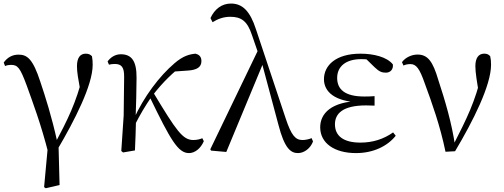

<svg xmlns="http://www.w3.org/2000/svg" viewBox="-20 -825 2766 1053"><path d="M221.9 201.2 230.9 207.4 306.7 189.8 300.6 -44.3 294.4 -45.7C263.3 -187.1 227.9 -297.1 201.1 -376.7C160.8 -501 129.5 -525.4 81.9 -525.4C47 -525.4 19.8 -509.3 0.4 -481.9L7.8 -462.8C18.2 -467.4 29.1 -469.2 39.8 -469.2C77.5 -469.2 90.1 -453.8 126.3 -356.6C159.1 -264.6 205.3 -143.7 246.5 19.9L245.4 -54.5ZM294.2 -3.5C389.5 -165.4 488.3 -358 488.3 -469.6C488.3 -487.9 487.3 -500.6 484.4 -516.5C475.3 -525.8 467.4 -530.6 449.9 -530.6C420.3 -530.6 402.1 -508.8 402.1 -461.8C402.1 -429.6 407.4 -400.5 425.5 -298.4L434.1 -409.4C397.4 -262.3 353.4 -172.6 276.9 -28.9Z M655 11.1 720.1 0C723.1 -57.9 724.5 -114.7 726 -174.4L723.8 -177.6C726.1 -251.6 728.9 -329 728.9 -397.8C729.9 -492.9 699.9 -527.4 642.6 -527.4C609.7 -527.4 584.8 -508.6 570.1 -488L577.5 -470.4C587.3 -472.6 597.8 -474.2 609.2 -474.2C646.8 -474.2 661.6 -456.3 660.8 -402.2L658.3 -191.8L645.2 3.1ZM713.7 -128.6C753.6 -206.8 773.3 -237.8 810.2 -293.4L815.8 -300.4C874.9 -377.1 931.3 -429.8 991.1 -474.7L919.1 -431.6L1009.1 -437.9C1059.1 -440.9 1084.7 -456.2 1084.7 -489.9C1084.7 -515.9 1070 -526 1052.7 -530.6C1018.9 -527.8 983.1 -517.9 937.1 -478.1C854.2 -407.6 768.8 -294.6 713.1 -171L706.2 -155.3H699.1ZM1016.4 14.6C1047.3 14.6 1079.7 -8.6 1097.9 -50.7L1089.5 -67C1078.1 -61.7 1060 -57.1 1040.3 -57.1C981.7 -57.1 947.3 -107.9 821 -317.2L799.8 -295.8C916.1 -55.1 957.2 14.6 1016.4 14.6Z M1137.7 1 1221.1 8.4 1426.4 -486.1 1399.2 -558.1 1133.3 -6.2ZM1614.2 14.6C1648.5 14.6 1683.2 -12 1696.7 -49.1L1689.1 -67.4C1672.2 -60.1 1651.7 -57.1 1638.9 -57.1C1601.5 -57.1 1578.2 -80.5 1547 -175L1383.9 -664.1C1351.6 -764.4 1309.8 -805.5 1246.6 -805.5C1195.7 -805.5 1156.9 -774.7 1134.3 -725.9L1145.8 -703.2C1172.7 -720 1203.9 -732.9 1243 -732.9C1301.3 -732.9 1336.4 -711.3 1362 -632.1L1412.4 -486.2L1415.2 -483.6L1506.9 -141C1540.4 -10.9 1574.6 14.6 1614.2 14.6Z M1932.3 14.6C2028.9 14.6 2105.8 -24.4 2150.3 -80.5L2135.9 -98.8C2084.3 -62.1 2024.4 -42.9 1956.6 -42.9C1863.1 -42.9 1817 -79.9 1817 -143.3C1817 -199.8 1856.7 -246.9 1987.6 -246.9C1998.2 -246.9 2008.2 -246.9 2034.3 -245.7V-297.7C2009.9 -295.7 1994.5 -295.7 1978.2 -295.7C1869.1 -295.7 1829.1 -336.6 1829.1 -397.6C1829.1 -459.9 1875.7 -500.7 1961.7 -500.7C1987.9 -500.7 2007.4 -498.1 2042 -491.9L2032.7 -511.5L1976.6 -512.6L2033.9 -456.8C2059.7 -431.9 2074 -426.5 2096.6 -426.5C2120.3 -426.5 2138 -444 2134.6 -471.9C2101.9 -512.9 2029.1 -530.6 1956.8 -530.6C1821.5 -530.6 1756.7 -465.9 1756.7 -390.7C1756.7 -321.8 1815.4 -267.8 1952.7 -263.4V-271.6C1797.9 -267.2 1736.1 -203.8 1736.1 -126.7C1736.1 -39.4 1814.8 14.6 1932.3 14.6Z M2423.3 7.3 2475.8 4.4C2573.9 -159.8 2673.1 -356.6 2673.1 -469.6C2673.1 -488.2 2672.1 -501 2668.4 -516.7C2660.1 -526 2651.4 -530.8 2635.9 -530.8C2604.3 -530.8 2587.1 -506.6 2587.1 -462C2587.1 -427.5 2595.5 -375.6 2609.7 -295.2L2622.7 -423.6C2586.2 -266.1 2539.7 -174.9 2468.1 -33.8L2461.7 -22.3H2476.2C2458.1 -150.8 2419.2 -278.7 2383.9 -386.3C2353.9 -488.7 2325.9 -525.8 2269.8 -525.8C2238.1 -525.8 2203.7 -510.3 2184.6 -484.2L2192.8 -465.5C2202.8 -470.5 2215.4 -473.5 2230.8 -473.5C2262.9 -473.5 2281.4 -448.7 2309.7 -367.2C2349.4 -259.3 2393.7 -136.2 2423.3 7.3Z"/></svg>

Font: Source Han Serif CN VF
Style: Regular
Weight: 250
Designer: Ryoko NISHIZUKA 西塚涼子 (kana & ideographs); Frank Grießhammer (Latin, Greek & Cyrillic); Wenlong ZHANG 张文龙 (bopomofo); San
Foundry: Adobe
Version: Version 2.002;hotconv 1.1.0;makeotfexe 2.6.0